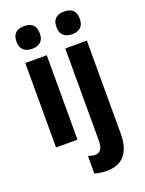

<svg xmlns="http://www.w3.org/2000/svg" viewBox="-181 -845 881 1169"><g transform="rotate(-20 259.5 -260.5)"><path d="M198 -547V0H59V-547ZM129 -761Q165 -761 184.5 -743Q204 -725 204 -687Q204 -650 184 -632Q164 -614 129 -614Q94 -614 73.5 -632Q53 -650 53 -687Q53 -726 72.5 -743.5Q92 -761 129 -761ZM301 240Q282 240 261.5 237Q241 234 224 229V115Q236 119 247 121.5Q258 124 270 124Q293 124 305.5 106Q318 88 318 48V-547H458V59Q458 117 440.5 157.5Q423 198 388.5 219Q354 240 301 240ZM312 -687Q312 -726 331.5 -743.5Q351 -761 388 -761Q425 -761 444 -743Q463 -725 463 -687Q463 -650 443 -632Q423 -614 388 -614Q353 -614 332.5 -632Q312 -650 312 -687Z"/></g></svg>

Font: Noto Sans Display Condensed
Style: Bold
Weight: 700
Width: 3
Designer: Monotype Design Team
Foundry: Monotype Imaging Inc.
Version: Version 2.003